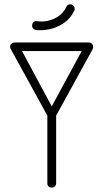

<svg xmlns="http://www.w3.org/2000/svg" viewBox="-20 -852 470 872"><path d="M26 -639Q26 -648 32 -653.5Q38 -659 46 -659H384Q386 -659 388 -659Q390 -658 390 -658Q392 -658 393 -657Q403 -651 403 -639Q403 -633 401 -629L235 -327V-20Q235 -11 229 -5.5Q223 0 215 0Q206 0 200.5 -5.5Q195 -11 195 -20V-327L29 -629Q26 -633 26 -639ZM215 -369 351 -620H80ZM281 -820Q286 -834 302 -832Q310 -831 315 -824.5Q320 -818 319 -809Q319 -807 318 -805Q301 -768 269.5 -747Q238 -726 203.5 -719Q169 -712 143 -716Q135 -717 130 -723.5Q125 -730 126 -738Q127 -747 133 -752Q139 -757 148 -756Q169 -752 195 -757Q221 -762 244.5 -777.5Q268 -793 281 -820Z"/></svg>

Font: Libertine Sup Light
Style: Regular
Weight: 300
Designer: Bastien Sozeau
Foundry: NBR — Bastien Sozeau
Version: Version 2.003; ttfautohint (v1.8.4.7-5d5b);gftools[0.9.33]